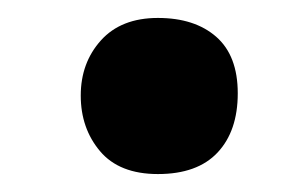

<svg xmlns="http://www.w3.org/2000/svg" viewBox="-20 -429 340 214"><path d="M156 -235Q113 -235 91.5 -260.5Q70 -286 70 -322.5Q70 -359 92.5 -384Q115 -409 156 -409Q197 -409 221 -388Q245 -367 245 -325Q245 -283 222.5 -259Q200 -235 156 -235Z"/></svg>

Font: SVN-Abril Fatface
Style: Regular
Weight: 400
Designer: Veronika Burian, Jos? Scaglione
Foundry: TypeTogether
Version: Version 1.001